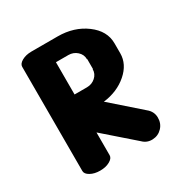

<svg xmlns="http://www.w3.org/2000/svg" viewBox="-121 -575 641 670"><g transform="rotate(-30 200.0 -240.0)"><path d="M95 -480Q95 -480 200 -480Q266 -480 313 -445Q360 -410 360 -360V-320Q360 -276 321.5 -242.5Q283 -209 226 -202L341 -101Q361 -85 361.5 -61Q362 -37 346.5 -20.5Q331 -4 308 -3Q285 -2 269 -18L150 -122V-30Q150 -18 134 -9Q118 0 95 0Q72 0 56 -9Q40 -18 40 -30V-450Q40 -462 56 -471Q72 -480 95 -480ZM150 -405V-275H200Q220 -275 234.5 -288Q249 -301 249 -320H250V-360H249Q249 -379 234.5 -392Q220 -405 200 -405Z"/></g></svg>

Font: SOV_ThonBuri
Style: Book
Weight: 400
Version: Version 1.00